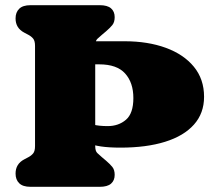

<svg xmlns="http://www.w3.org/2000/svg" viewBox="-20 -720 832 740"><path d="M262.5 -472V-561H460Q549.5 -561 618.8 -535.8Q688 -510.5 727.2 -462.8Q766.5 -415 766.5 -347Q766.5 -283.5 727.5 -239.8Q688.5 -196 616.2 -173.5Q544 -151 444 -151Q400.5 -151 369.5 -155.5Q338.5 -160 311.2 -170.8Q284 -181.5 251.5 -199L261.5 -274Q280.5 -264 298.2 -254.8Q316 -245.5 339 -239.8Q362 -234 395 -234Q437 -234 465.5 -258.5Q494 -283 494 -342Q494 -401.5 462.2 -436.8Q430.5 -472 362.5 -472ZM347 -157Q347 -137.5 355.2 -130Q363.5 -122.5 373 -114L389 -100.5Q403.5 -88 412.8 -76.8Q422 -65.5 422 -46Q422 -24.5 408 -12.2Q394 0 364.5 0H97.5Q68 0 54 -13.8Q40 -27.5 40 -51Q40 -88 73 -105.5L89 -114Q100.5 -120 107.8 -128.8Q115 -137.5 115 -157V-543Q115 -562.5 107.8 -571.2Q100.5 -580 89 -586L73 -594.5Q40 -612 40 -649Q40 -672.5 54 -686.2Q68 -700 97.5 -700H364.5Q394 -700 408 -687.8Q422 -675.5 422 -654Q422 -634.5 412.8 -623.2Q403.5 -612 389 -599.5L373 -586Q363.5 -578 355.2 -570.2Q347 -562.5 347 -543Z"/></svg>

Font: Fraunces SuperSoft 9pt
Style: Regular
Weight: 900
Version: Version 1.000;[b76b70a41]